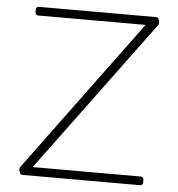

<svg xmlns="http://www.w3.org/2000/svg" viewBox="-51 -748 740 796"><g transform="rotate(5 319.0 -350.0)"><path d="M71 0Q64 0 60.5 -7.5Q57 -15 57 -22Q57 -29 62 -35L526 -664H79Q67 -664 67 -678V-686Q67 -700 79 -700H567Q574 -700 577.5 -693Q581 -686 581 -678Q581 -671 576 -665L111 -36H561Q573 -36 573 -22V-14Q573 0 561 0Z"/></g></svg>

Font: Asap Semi Expanded Thin
Style: Regular
Weight: 100
Width: 6
Designer: Pablo Cosgaya
Foundry: Omnibus-Type
Version: Version 3.001; ttfautohint (v1.8.4.7-5d5b)